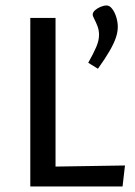

<svg xmlns="http://www.w3.org/2000/svg" viewBox="-20 -677 490 697"><path d="M90 0V-612H181.6V-72.3L433.7 -76.3L424.9 0ZM316.4 -624.8Q317.4 -633.4 325.8 -640.6Q334.3 -647.8 345.8 -652.5Q357.3 -657.1 367.4 -657.1Q378 -657.1 387.4 -644.7Q396.9 -632.2 402.3 -614.2Q407.6 -596.2 407.6 -579.2Q407.6 -560.4 400.3 -539.2Q393 -518.1 377.4 -491.2Q361.8 -464.3 335.5 -427.5L300.3 -449.1Q318.9 -482 329.2 -505.9Q339.5 -529.8 339.5 -550.4Q339.5 -567.4 333.9 -582Q328.3 -596.6 322.4 -607.8Q316.4 -619 316.4 -624.8Z"/></svg>

Font: Ancizar Sans Thin
Style: Regular
Weight: 100
Designer: Cesar Puertas, Viviana Monsalve, Julian Moncada, Julian Prieto, Jose Castro, Mariel Hernandez, Felipe Aragon, Sara Alarc
Version: Version 8.100